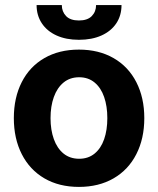

<svg xmlns="http://www.w3.org/2000/svg" viewBox="-20 -735 630 766"><path d="M35.2 -263.7Q35.2 -345.2 66.7 -407.2Q98.1 -469.2 157 -503.2Q215.8 -537.1 294.9 -537.1Q374 -537.1 433.1 -503.2Q492.2 -469.2 523.9 -407.2Q555.7 -345.2 555.7 -263.7Q555.7 -182.1 523.9 -119.9Q492.2 -57.6 433.1 -23.4Q374 10.7 294.9 10.7Q215.8 10.7 157.2 -23.4Q98.6 -57.6 66.9 -119.9Q35.2 -182.1 35.2 -263.7ZM408.2 -263.7Q408.2 -311 395.5 -347.9Q382.8 -384.8 357.4 -405.8Q332 -426.8 295.9 -426.8Q259.3 -426.8 233.6 -405.8Q208 -384.8 194.8 -347.9Q181.6 -311 181.6 -263.7Q181.6 -216.8 194.8 -179.9Q208 -143.1 233.6 -122.3Q259.3 -101.6 295.9 -101.6Q332 -101.6 357.4 -122.3Q382.8 -143.1 395.5 -179.7Q408.2 -216.3 408.2 -263.7ZM294.9 -576.2Q243.7 -576.2 205.6 -593.5Q167.5 -610.8 146.7 -642.3Q126 -673.8 126 -714.8H226.6Q226.6 -689 243.4 -671.1Q260.3 -653.3 294.9 -653.3Q329.1 -653.3 346.2 -670.9Q363.3 -688.5 363.3 -714.8H464.8Q464.8 -673.3 444.1 -642.1Q423.3 -610.8 385 -593.5Q346.7 -576.2 294.9 -576.2Z"/></svg>

Font: Pretendard GOV
Style: Bold
Weight: 700
Designer: Base glyphs from Inter by Rasmus Andersson; Hangeul glyphs from Noto Sans CJK(Source Han Sans) by Jang Soo-young and Kan
Foundry: Kil Hyung-jin
Version: Version 1.309